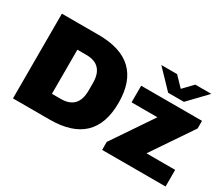

<svg xmlns="http://www.w3.org/2000/svg" viewBox="-119 -1037 1572 1350"><g transform="rotate(30 667.0 -362.5)"><path d="M74 -688H372Q733 -688 733 -344Q733 0 372 0H74ZM368 -165Q507 -165 507 -314V-374Q507 -523 368 -523H295V-165ZM798 -65 1020 -393H810V-528H1304V-466L1080 -135H1313V0H798ZM860 -725H988L1062 -648L1136 -725H1266L1127 -580H999Z"/></g></svg>

Font: Archivo Black
Style: Regular
Weight: 400
Designer: Hector Gatti
Foundry: Omnibus-Type
Version: Version 1.101; ttfautohint (v1.8)